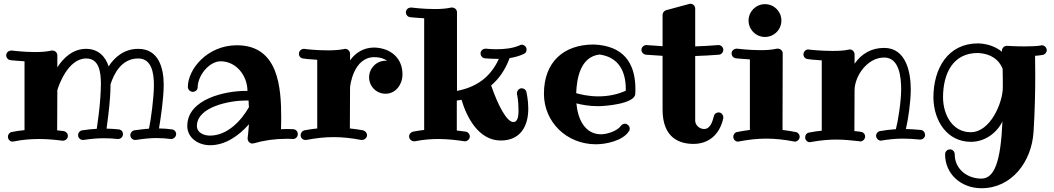

<svg xmlns="http://www.w3.org/2000/svg" viewBox="-20 -739 5589 1018"><path d="M888 -2C901 -2 914 -14 914 -28C914 -41 904 -52 891 -53C869 -56 847 -58 823 -58C832 -111 848 -220 848 -289C848 -377 822 -480 713 -480C635 -480 585 -432 556 -387C539 -441 499 -480 437 -480C366 -480 316 -432 284 -382V-446C284 -459 273 -471 258 -471C256 -471 254 -471 253 -471C228 -465 197 -463 166 -463C104 -463 43 -471 42 -471C41 -471 40 -471 39 -471C28 -471 13 -462 13 -446C13 -433 22 -422 35 -420C38 -420 69 -416 110 -414V-49C88 -47 66 -44 42 -39C30 -37 22 -26 22 -14C22 -1 32 12 47 12C49 12 50 11 52 11C102 1 147 -2 187 -2C232 -2 272 2 311 7C312 7 313 7 314 7C327 7 340 -4 340 -18C340 -31 330 -42 317 -44C306 -45 295 -47 283 -48L284 -261C290 -282 339 -429 437 -429C506 -429 515 -356 515 -294C515 -268 513 -243 512 -221C508 -161 498 -89 493 -56C468 -55 444 -52 416 -48C403 -46 394 -35 394 -22C394 -9 405 3 419 3C421 3 422 3 423 3C463 -3 496 -6 530 -6C553 -6 577 -5 604 -2C605 -2 606 -2 607 -2C619 -2 632 -12 632 -28C632 -41 623 -52 609 -53C586 -55 565 -57 545 -57C550 -94 559 -160 563 -218C565 -241 566 -266 566 -292C583 -344 622 -429 713 -429C784 -429 796 -352 796 -288C796 -220 780 -103 770 -57C747 -55 721 -52 692 -48C680 -46 671 -35 671 -22C671 -9 682 3 696 3C698 3 699 3 700 3C745 -4 780 -7 811 -7C837 -7 861 -5 885 -2C886 -2 887 -2 888 -2Z M1300 -171C1259 -99 1186 -20 1093 -20C1063 -20 1024 -34 1024 -71C1024 -174 1202 -206 1280 -206C1286 -206 1292 -206 1298 -206C1298 -194 1299 -182 1300 -171ZM1534 -2C1548 -2 1559 -14 1559 -28C1559 -42 1549 -53 1535 -54C1523 -54 1511 -55 1500 -55C1490 -55 1480 -54 1470 -54C1470 -67 1471 -87 1471 -114C1471 -277 1456 -499 1236 -499C1079 -499 976 -372 976 -278C976 -265 988 -252 1002 -252C1015 -252 1028 -262 1028 -275C1028 -338 1089 -414 1150 -414C1233 -414 1292 -337 1292 -257C1289 -257 1284 -257 1280 -257C1181 -257 973 -217 973 -71C973 -8 1031 31 1094 31C1173 31 1244 -17 1300 -80C1297 -35 1293 -9 1293 -8C1293 -7 1293 -5 1293 -4C1293 8 1303 22 1318 22C1321 22 1323 21 1325 21C1381 5 1437 -3 1498 -3C1509 -3 1521 -3 1532 -2C1533 -2 1533 -2 1534 -2Z M2024 -242C2079 -242 2114 -292 2114 -345C2114 -430 2053 -484 1965 -487C1906 -487 1864 -458 1836 -419V-454C1836 -467 1825 -480 1810 -480C1808 -480 1806 -480 1805 -479C1780 -474 1749 -472 1718 -472C1656 -472 1595 -479 1594 -480C1593 -480 1592 -480 1591 -480C1579 -480 1565 -470 1565 -454C1565 -441 1574 -430 1587 -429C1590 -428 1621 -424 1662 -422V-58C1640 -56 1617 -52 1594 -48C1582 -45 1574 -34 1574 -22C1574 -9 1584 3 1599 3C1601 3 1602 3 1604 3C1656 -7 1702 -12 1749 -12C1796 -12 1843 -7 1895 3C1897 3 1899 3 1900 3C1912 3 1926 -8 1926 -22C1926 -34 1917 -45 1905 -48C1881 -52 1858 -56 1835 -58L1836 -275C1836 -282 1853 -436 1965 -436C1994 -436 2016 -429 2033 -416C2030 -416 2027 -417 2024 -417C1976 -417 1937 -377 1937 -329C1937 -281 1976 -242 2024 -242Z M2635 6C2738 6 2781 -68 2781 -163C2781 -209 2772 -247 2771 -251C2769 -263 2758 -271 2746 -271C2733 -271 2721 -259 2721 -245C2721 -243 2721 -241 2721 -239C2722 -239 2729 -202 2729 -161C2729 -144 2732 -92 2702 -92C2667 -92 2621 -179 2584 -286C2622 -318 2658 -365 2682 -431C2708 -435 2734 -442 2757 -453C2767 -457 2772 -466 2772 -476C2772 -489 2761 -502 2746 -502C2743 -502 2739 -501 2736 -499C2699 -482 2651 -478 2614 -478C2582 -478 2558 -481 2557 -481C2556 -481 2555 -481 2554 -481C2543 -481 2528 -472 2528 -456C2528 -443 2537 -432 2550 -430C2553 -430 2578 -427 2614 -427C2617 -427 2621 -427 2625 -427C2580 -328 2505 -277 2403 -257V-674C2403 -687 2392 -699 2377 -699C2375 -699 2373 -699 2372 -699C2347 -693 2316 -691 2285 -691C2223 -691 2162 -699 2161 -699C2160 -699 2159 -699 2158 -699C2147 -699 2132 -690 2132 -674C2132 -661 2141 -650 2154 -648C2157 -648 2188 -644 2229 -642V-50C2210 -48 2190 -45 2170 -41C2158 -38 2149 -28 2149 -16C2149 -3 2160 10 2175 10C2176 10 2178 10 2180 10C2225 1 2266 -2 2304 -2C2356 -2 2401 4 2442 10C2443 10 2445 10 2446 10C2457 10 2471 0 2471 -16C2471 -28 2462 -39 2450 -41C2435 -43 2419 -45 2402 -47V-206C2410 -207 2418 -208 2427 -210C2455 -115 2519 6 2635 6Z M3298 -258C3256 -239 3207 -228 3152 -228C3100 -228 3056 -239 3035 -245C3038 -321 3056 -438 3159 -450C3258 -436 3298 -364 3298 -266C3298 -263 3298 -260 3298 -258ZM3348 -239C3348 -241 3349 -251 3349 -267C3349 -409 3282 -497 3128 -503C2966 -503 2864 -408 2864 -242C2864 -92 2984 26 3140 26C3194 26 3281 7 3313 -41C3317 -45 3319 -51 3319 -57C3319 -70 3307 -83 3293 -83C3286 -83 3278 -79 3273 -73C3254 -45 3200 -27 3167 -27C3079 -27 3043 -111 3036 -191C3062 -184 3104 -176 3151 -176C3192 -176 3342 -189 3348 -239Z M3815 -475C3815 -488 3804 -500 3790 -500C3789 -500 3788 -500 3788 -500C3747 -497 3706 -494 3666 -493V-693C3666 -706 3656 -719 3641 -719C3639 -719 3636 -719 3634 -718L3512 -685C3501 -682 3493 -671 3493 -660V-494C3465 -496 3437 -498 3409 -500C3408 -500 3407 -500 3407 -500C3395 -500 3381 -490 3381 -475C3381 -462 3391 -451 3404 -449C3434 -447 3464 -445 3493 -443V-158C3493 -8 3582 24 3657 24C3738 24 3796 -26 3815 -112C3815 -114 3815 -116 3815 -117C3815 -129 3805 -143 3790 -143C3778 -143 3767 -135 3765 -123C3758 -98 3748 -55 3713 -55C3690 -55 3666 -74 3666 -100V-442C3708 -443 3750 -446 3792 -449C3805 -450 3815 -462 3815 -475Z M4194 12C4206 12 4220 1 4220 -14C4220 -26 4211 -37 4199 -39C4175 -44 4152 -47 4129 -50L4130 -456C4130 -469 4119 -481 4104 -481C4102 -481 4100 -481 4099 -481C4074 -475 4043 -473 4012 -473C3950 -473 3889 -481 3888 -481C3887 -481 3886 -481 3885 -481C3874 -481 3859 -472 3859 -456C3859 -443 3868 -432 3881 -430C3884 -430 3915 -426 3956 -424V-50C3934 -47 3911 -44 3888 -39C3876 -37 3868 -26 3868 -14C3868 -1 3878 12 3893 12C3895 12 3896 11 3898 11C3950 1 3996 -4 4043 -4C4090 -4 4137 1 4189 11C4191 11 4193 12 4194 12ZM4123 -630C4123 -678 4084 -717 4036 -717C3988 -717 3949 -678 3949 -630C3949 -582 3988 -543 4036 -543C4084 -543 4123 -582 4123 -630Z M4885 -22C4885 -35 4877 -49 4862 -50C4835 -53 4808 -54 4783 -55C4795 -103 4809 -200 4809 -265C4809 -354 4785 -485 4668 -485C4602 -485 4549 -456 4511 -401V-451C4511 -464 4500 -477 4485 -477C4483 -477 4481 -476 4480 -476C4455 -470 4424 -469 4393 -469C4331 -469 4270 -476 4269 -476C4268 -477 4267 -477 4266 -477C4254 -477 4240 -467 4240 -451C4240 -438 4249 -427 4262 -426C4265 -425 4296 -421 4337 -419V-46C4315 -44 4293 -41 4269 -36C4257 -34 4249 -23 4249 -11C4249 2 4259 15 4274 15C4276 15 4277 15 4279 14C4329 5 4374 1 4414 1C4459 1 4499 6 4538 10C4539 11 4540 11 4541 11C4554 11 4567 -1 4567 -15C4567 -28 4557 -39 4544 -40C4533 -42 4522 -43 4510 -44L4511 -259V-260C4511 -335 4578 -434 4668 -434C4748 -434 4758 -331 4758 -265C4758 -201 4741 -94 4730 -54C4701 -52 4673 -49 4646 -44C4634 -42 4625 -31 4625 -19C4625 -6 4637 7 4651 7C4652 7 4654 6 4655 6C4691 0 4728 -4 4769 -4C4797 -4 4826 -2 4857 1C4858 1 4859 1 4859 1C4872 1 4884 -9 4885 -22Z M5297 -275C5297 -195 5231 -38 5127 -38C5032 -38 4981 -127 4980 -222C4980 -350 5033 -458 5164 -458C5263 -454 5290 -390 5296 -374C5297 -345 5297 -312 5297 -275ZM5530 -473C5530 -486 5518 -499 5504 -499C5503 -499 5501 -499 5500 -498C5478 -494 5443 -493 5410 -493C5364 -493 5320 -496 5319 -496C5319 -496 5318 -496 5318 -496C5305 -496 5292 -484 5292 -470C5292 -469 5292 -469 5292 -469L5293 -464C5264 -488 5223 -507 5166 -509C5007 -509 4929 -378 4929 -221C4931 -96 5003 13 5128 13C5202 13 5265 -34 5295 -95C5286 117 5253 208 5183 208C5110 208 5042 159 5042 79C5042 65 5031 53 5017 53C5002 53 4991 65 4991 79C4991 79 4991 79 4991 80C4991 182 5074 259 5184 259C5344 259 5450 119 5460 -40C5467 -149 5469 -258 5469 -338C5469 -386 5468 -423 5468 -443C5483 -444 5497 -446 5509 -448C5521 -450 5530 -461 5530 -473Z"/></svg>

Font: Ribeye
Style: Regular
Weight: 400
Designer: Astigmatic (AOETI)
Foundry: Astigmatic (AOETI)
Version: Version 1.000